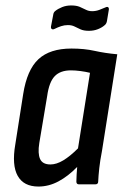

<svg xmlns="http://www.w3.org/2000/svg" viewBox="-20 -676 455 704"><path d="M121 8Q67 8 45 -31Q23 -70 36 -146L65 -331Q79 -420 121 -459Q163 -498 242 -498Q289 -498 327 -489.5Q365 -481 410 -477L354 -123Q347 -87 344 -59.5Q341 -32 340 -10Q340 0 329 0H270Q260 0 260 -10Q260 -23 261 -36.5Q262 -50 263 -64Q230 -30 194.5 -11Q159 8 121 8ZM165 -73Q187 -73 212 -88Q237 -103 266 -132L310 -409Q294 -413 275 -415.5Q256 -418 240 -418Q201 -418 180.5 -396.5Q160 -375 153 -324L124 -151Q118 -113 127 -93Q136 -73 165 -73ZM306 -563Q287 -563 275 -568.5Q263 -574 253 -579Q243 -584 229 -584Q216 -584 204 -580Q192 -576 180 -570Q174 -567 170 -569.5Q166 -572 167 -579L175 -621Q176 -631 183 -636Q193 -644 208 -650Q223 -656 241 -656Q260 -656 272 -651Q284 -646 294.5 -640.5Q305 -635 318 -635Q331 -635 343.5 -639.5Q356 -644 367 -649Q373 -652 376.5 -649.5Q380 -647 379 -640L372 -598Q370 -588 363 -583Q354 -575 339 -569Q324 -563 306 -563Z"/></svg>

Font: Sofia Sans Condensed SemiBold
Style: Italic
Weight: 600
Italic angle: -9°
Version: Version 4.100